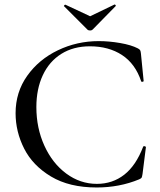

<svg xmlns="http://www.w3.org/2000/svg" viewBox="-20 -818 709 850"><path d="M590 -604Q598 -600 600.5 -595.5Q603 -591 604 -580L616 -459Q616 -457 611 -456Q606 -455 605 -458Q579 -536 520 -574.5Q461 -613 378 -613Q305 -613 251.5 -579.5Q198 -546 169.5 -485Q141 -424 141 -344Q141 -251 176.5 -173Q212 -95 273.5 -49.5Q335 -4 409 -4Q478 -4 530 -44.5Q582 -85 614 -169Q615 -171 619 -171Q621 -171 623.5 -169.5Q626 -168 626 -167L611 -48Q609 -35 607 -31.5Q605 -28 596 -24Q509 12 408 12Q287 12 206 -36.5Q125 -85 87 -160Q49 -235 49 -317Q49 -410 100.5 -482.5Q152 -555 236.5 -595.5Q321 -636 417 -636Q463 -636 512 -627.5Q561 -619 590 -604ZM264 -790Q263 -790 263 -790.5Q263 -791 263 -791Q263 -793 265.5 -795.5Q268 -798 270 -797L379 -746L487 -798Q489 -799 491.5 -795.5Q494 -792 492 -791L390 -687Q386 -683 379 -683Q371 -683 367 -687Z"/></svg>

Font: Cormorant SC Medium
Style: Regular
Weight: 500
Designer: Christian Thalmann (Catharsis Fonts)
Version: Version 3.000